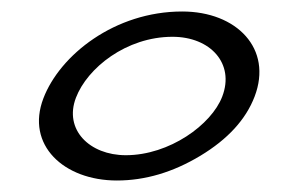

<svg xmlns="http://www.w3.org/2000/svg" viewBox="-20 -686 519 334"><path d="M55.5 -515C24.4 -433.8 91 -372 183.3 -372C232.5 -372 280.9 -386.3 328.5 -415C376.1 -443.7 407.6 -478 422.9 -518C454.7 -601.1 392.1 -666 296.9 -666C179.7 -666 84.3 -590.3 55.5 -515ZM280.1 -622C345.8 -622 388.7 -575.6 366.6 -518C348 -469.2 274.8 -416 198.9 -416C135.6 -416 90.9 -460.6 112.1 -516C131.8 -567.6 199.6 -622 280.1 -622Z"/></svg>

Font: Din Kursivschrift
Style: Breit
Weight: 400
Version: Version 1.089